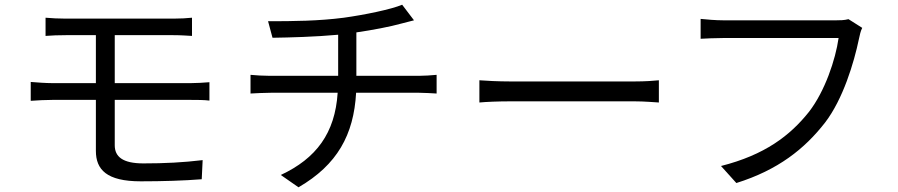

<svg xmlns="http://www.w3.org/2000/svg" viewBox="-20 -754 3804 813"><path d="M110.1 -407V-327.1C137.1 -329.2 176.1 -331 201 -331H386V-115.1C386 -36.2 431.1 13.8 576 13.8C666.9 13.8 759.2 11 834.2 5L838.1 -76C756 -66.1 677.9 -62.1 587 -62.1C498.9 -62.1 465.9 -90.9 465.9 -138.8V-331H790.1C811.1 -331 844.8 -331 866.8 -328.1V-405.9C844.8 -403.8 807.9 -402 788 -402H465.9V-605.1H714.1C748.2 -605.1 769.9 -603 793 -601.9V-679C771 -676.8 745 -675.1 714.1 -675.1H258.9C226.9 -675.1 198.9 -676.8 172.9 -679V-601.9C198.9 -604 226.9 -605.1 258.9 -605.1H386V-402H201C175.1 -402 136 -404.8 110.1 -407Z M1126.1 -361.2H1409.8C1398.8 -190 1318.9 -83.1 1169 -13.1L1244 39.1C1408 -56.1 1478 -183.2 1487.9 -361.2H1755C1779.1 -361.2 1807.9 -359 1828.8 -358V-437.1C1808.9 -435 1773.8 -432.9 1752.8 -432.9H1489V-616.8C1557.9 -626.8 1632.1 -641 1679 -654.1L1733 -668L1682.9 -734C1636 -714.1 1523.1 -691.1 1436.1 -679C1329.2 -665.1 1221.9 -664.1 1115.1 -664.1L1133.9 -594.1C1207 -595.2 1315 -598 1411.9 -606.9V-432.9H1123.9C1095.9 -432.9 1061.8 -435 1040.8 -437.1V-358C1062.9 -359 1096.2 -361.2 1126.1 -361.2Z M2009.9 -320C2039.1 -322.8 2090.2 -324.9 2142 -324.9H2666.9C2709.9 -324.9 2750 -321 2769.9 -320V-414.1C2748.9 -411.9 2713.8 -409.1 2665.8 -409.1H2142C2089.1 -409.1 2038 -411.9 2009.9 -414.1Z M3572.8 -672.9C3554.7 -668 3535.9 -668 3522 -668H3041.9C3011 -668 2972.7 -671.2 2946.7 -674V-589.8C2970.9 -590.9 3003.9 -593 3041.9 -593H3530.9C3517.8 -501.1 3473 -367.9 3405.9 -280.9C3324.9 -179 3218 -98 3033 -51.1L3098 21C3274.1 -34.1 3386.7 -123.2 3473.7 -235.1C3549.7 -334.2 3595.9 -487.9 3616.8 -588.1C3620.7 -606.2 3623.9 -622.2 3631 -636Z"/></svg>

Font: Karasuma Gothic
Style: Regular
Weight: 400
Designer: Rasmus Andersson, Ryoko Nishizuka
Foundry: Genbu
Version: Version 1.00